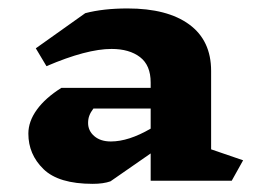

<svg xmlns="http://www.w3.org/2000/svg" viewBox="-20 -847 614 459"><path d="M534 -415H340.2V-480.2L244.1 -413.5Q227.1 -407.5 201.6 -407.5Q120 -407.5 83.9 -442.8Q47.8 -478 47.8 -527.5Q47.8 -556.8 68.2 -584.9Q88.6 -613 126.8 -637H340.2V-649.8Q340.2 -691 314.7 -710.5Q289.2 -730 246.7 -730Q187.2 -730 91.1 -688.8L65.6 -731.5L183.8 -815.5Q227.1 -826.8 284.9 -826.8Q380.1 -826.8 432.4 -788.5Q484.7 -750.2 484.7 -677.5V-490L561.2 -463.8ZM340.2 -539.5V-587.5H203.3Q196.5 -578.5 193.6 -570.6Q190.6 -562.8 190.6 -553Q190.6 -534.2 205.5 -521.5Q220.3 -508.8 245 -508.8Q287.5 -508.8 340.2 -539.5Z"/></svg>

Font: InknutAntiqua
Style: Bold
Weight: 700
Designer: Claus Eggers Srensen
Foundry: Claus Eggers Srensen
Version: Version 1.000; ttfautohint (v1.2) -l 7 -r 28 -G 50 -x 13 -D 